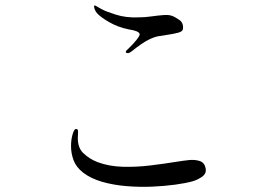

<svg xmlns="http://www.w3.org/2000/svg" viewBox="-20 -729 1040 719"><path d="M472 -536Q464 -530 459 -530Q454 -530 452 -532Q450 -535 452.5 -538.5Q455 -542 458 -544Q479 -564 491.5 -580Q504 -596 503 -601Q502 -613 462 -619Q422 -627 389 -646Q356 -665 343 -680Q337 -687 334 -696Q331 -705 333 -708Q335 -710 343.5 -704.5Q352 -699 366 -692Q377 -686 414.5 -674Q452 -662 499 -664Q522 -664 546.5 -667.5Q571 -671 591.5 -672.5Q612 -674 623 -670Q635 -666 651.5 -654.5Q668 -643 665 -620Q664 -611 647 -606.5Q630 -602 609 -599Q590 -596 574 -593.5Q558 -591 535 -579.5Q512 -568 472 -536ZM292 -82Q265 -103 255.5 -129Q246 -155 246 -181Q246 -207 252 -226.5Q258 -246 264 -246Q270 -246 271.5 -242Q273 -238 272 -225Q268 -179 291 -156.5Q314 -134 345 -122Q388 -106 439 -104.5Q490 -103 543.5 -109.5Q597 -116 646 -124Q664 -127 687 -129.5Q710 -132 728 -126Q746 -120 750 -99Q754 -79 736.5 -67Q719 -55 701 -50Q676 -43 636 -37.5Q596 -32 549 -30Q502 -28 453.5 -32Q405 -36 363 -48Q321 -60 292 -82Z"/></svg>

Font: Shippori Mincho TTF
Style: Regular
Weight: 400
Version: Version 2.100